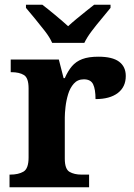

<svg xmlns="http://www.w3.org/2000/svg" viewBox="-20 -786 563 806"><path d="M20 0V-53H23Q57 -53 78.5 -65.5Q100 -78 100 -125V-415Q100 -459 80.5 -471Q61 -483 28 -483H25V-536H227L247 -458H252Q265 -488 282 -508Q299 -528 325.5 -538Q352 -548 393 -548Q452 -548 480 -527Q508 -506 508 -467Q508 -421 474.5 -395.5Q441 -370 381 -370Q381 -411 371 -432Q361 -453 332 -453Q306 -453 290 -435Q274 -417 266 -390.5Q258 -364 255 -337Q252 -310 252 -293V-120Q252 -76 272 -64.5Q292 -53 322 -53H354V0ZM199 -606Q189 -629 168.5 -655.5Q148 -682 126.5 -708Q105 -734 89 -753V-766H158Q179 -750 211.5 -723Q244 -696 266 -676Q281 -690 301 -706.5Q321 -723 341 -739Q361 -755 375 -766H444V-753Q429 -734 407 -708Q385 -682 365 -655.5Q345 -629 334 -606Z"/></svg>

Font: Noto Serif Vithkuqi
Style: Bold
Weight: 700
Version: Version 1.005